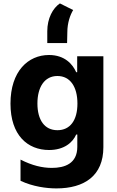

<svg xmlns="http://www.w3.org/2000/svg" viewBox="-20 -868 673 1101"><path d="M251.1 -621.1H364.7L366.1 -682.9C366.1 -737.6 382.8 -782.7 399.5 -810.4L323.5 -848.4C283 -821.4 251.1 -762.8 251.1 -688.9ZM303.3 212.4C463.8 212.4 572.8 139.9 572.8 -24.1V-545.5H422.6V-453.8H416.9C397.7 -498.2 352.3 -552.6 261 -552.6C141.3 -552.6 40.1 -459.5 40.1 -273.8C40.1 -92.3 138.5 -7.8 261.4 -7.8C348.4 -7.8 397.4 -51.5 416.9 -96.6H423.3V-26.3C423.3 70.7 350.5 94.8 277.3 94.8C222.7 94.8 164.4 81.3 97.7 47.2V168.7C168.3 202.1 247.2 212.4 303.3 212.4ZM309.3 -121.4C235.1 -121.4 194.6 -180.4 194.6 -274.5C194.6 -368.3 235.1 -432.2 309.3 -432.2C382.8 -432.2 424 -370 424 -274.1C424 -178.6 382.5 -121.4 309.3 -121.4Z"/></svg>

Font: TID UI
Style: Bold
Weight: 700
Designer: The TID Project Authors
Foundry: Bakken & Bæck
Version: Version 1.001;hotconv 1.0.109;makeotfexe 2.5.65596